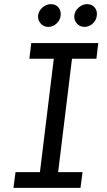

<svg xmlns="http://www.w3.org/2000/svg" viewBox="-20 -908 516 928"><path d="M45 0 55 -76H173L240 -624H122L131 -700H455L446 -624H328L261 -76H379L369 0ZM388 -778Q366 -778 351.5 -794.5Q337 -811 339 -833Q342 -856 360.5 -872Q379 -888 401 -888Q424 -888 437.5 -872Q451 -856 448 -833Q446 -811 428.5 -794.5Q411 -778 388 -778ZM213 -778Q191 -778 176.5 -794.5Q162 -811 164 -833Q167 -856 185.5 -872Q204 -888 226 -888Q249 -888 262.5 -872Q276 -856 273 -833Q271 -811 253.5 -794.5Q236 -778 213 -778Z"/></svg>

Font: Inclusive Sans
Style: Italic
Weight: 400
Italic angle: -7°
Designer: Olivia King
Foundry: Olivia King
Version: Version 2.004